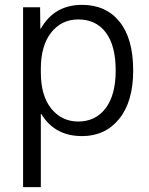

<svg xmlns="http://www.w3.org/2000/svg" viewBox="-20 -550 613 790"><path d="M318 10Q205 10 150 -81H148V220H75V-520H145L146 -432H148Q203 -530 318 -530Q416 -530 472 -460.5Q528 -391 528 -260Q528 -132 470.5 -61Q413 10 318 10ZM456 -260Q456 -362 415.5 -416Q375 -470 302 -470Q233 -470 190.5 -416Q148 -362 148 -267V-253Q148 -156 191 -103Q234 -50 302 -50Q373 -50 414.5 -104.5Q456 -159 456 -260Z"/></svg>

Font: Mplus 1p
Style: Regular
Weight: 400
Version: Version 1.061